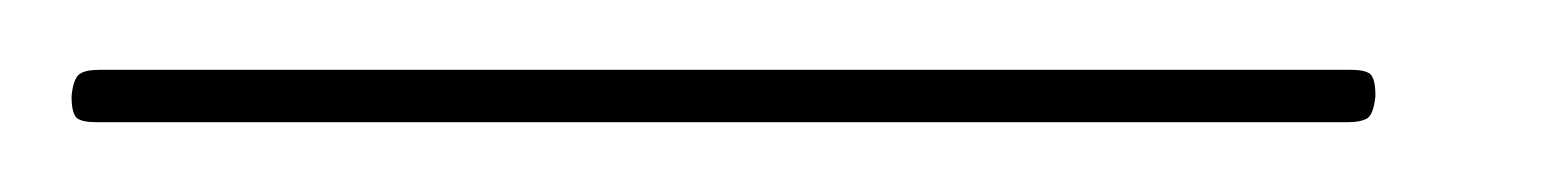

<svg xmlns="http://www.w3.org/2000/svg" viewBox="-66 53 442 55"><path d="M-45.5 80.5Q-45 75.5 -43.2 74.2Q-41.5 73 -37.5 73H321Q325 73 326.5 74.2Q328 75.5 328 80.5Q327.5 85.5 325.8 86.8Q324 88 320 88H-38.5Q-42.5 88 -44 86.8Q-45.5 85.5 -45.5 80.5Z"/></svg>

Font: Fraunces 120pt Light
Style: Italic
Weight: 300
Italic angle: -16°
Version: Version 1.000;[b76b70a41]